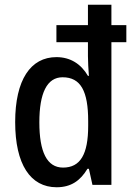

<svg xmlns="http://www.w3.org/2000/svg" viewBox="-20 -780 559 810"><path d="M219 10C280 10 319 -18 349 -68H355L370 0H450V-602H513V-674H450V-760H351V-674H218V-602H351V-543C351 -520 353 -488 355 -460H351C322 -510 277 -539 218 -539C109 -539 44 -443 44 -265C44 -87 108 10 219 10ZM246 -73C178 -73 146 -139 146 -264C146 -387 178 -454 244 -454C321 -454 352 -395 352 -269V-249C352 -129 319 -73 246 -73Z"/></svg>

Font: Noto Sans Devanagari Condensed Medium
Style: Regular
Weight: 500
Width: 3
Designer: Jelle Bosma - Monotype Design Team
Foundry: Monotype Imaging Inc.
Version: Version 2.004